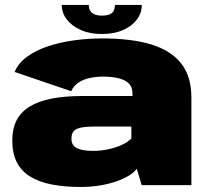

<svg xmlns="http://www.w3.org/2000/svg" viewBox="-20 -754 856 782"><path d="M309.5 7.5Q348 7.5 384.2 1.8Q420.5 -4 450.8 -14.2Q481 -24.5 503.5 -37.8Q526 -51 537 -67L557 0H759.5V-357Q759.5 -442.5 718.2 -495.2Q677 -548 596.2 -572.8Q515.5 -597.5 396.5 -597.5Q339 -597.5 282.2 -589.8Q225.5 -582 176.2 -565.8Q127 -549.5 91 -523.5Q55 -497.5 39.5 -461L270 -382.5Q280 -405 300 -418Q320 -431 346 -436.5Q372 -442 398 -442Q436 -442 463.2 -435.2Q490.5 -428.5 505 -413.8Q519.5 -399 519.5 -373.5V-363H316Q244 -363 190.2 -352.5Q136.5 -342 100.8 -320Q65 -298 47.5 -263.8Q30 -229.5 30 -181.5Q30 -130.5 48 -94.2Q66 -58 102 -35.5Q138 -13 189.8 -2.8Q241.5 7.5 309.5 7.5ZM359.5 -139.5Q339 -139.5 322.5 -142Q306 -144.5 294.5 -150Q283 -155.5 277 -165Q271 -174.5 271 -189.5Q271 -204.5 276.5 -214.2Q282 -224 292.8 -229Q303.5 -234 320.8 -236.2Q338 -238.5 361 -238.5H515V-190Q502 -176 477 -164.2Q452 -152.5 421.2 -146Q390.5 -139.5 359.5 -139.5ZM394.5 -615.5Q445 -615.5 481.5 -631.8Q518 -648 537.8 -674.8Q557.5 -701.5 557.5 -734H448Q448 -720 443 -710Q438 -700 426 -695.2Q414 -690.5 394.5 -690.5Q377.5 -690.5 365.8 -695.2Q354 -700 347.8 -709.8Q341.5 -719.5 341.5 -734H231.5Q231.5 -701.5 252 -674.8Q272.5 -648 309 -631.8Q345.5 -615.5 394.5 -615.5Z"/></svg>

Font: Anybody SemiExpanded Black
Style: Regular
Weight: 900
Width: 6
Version: Version 1.113;gftools[0.9.25]